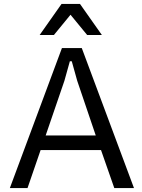

<svg xmlns="http://www.w3.org/2000/svg" viewBox="-20 -961 726 981"><path d="M496.1 -194.3H187.5L120.6 0H30.3L296.4 -715.3H397.9L664.6 0H564ZM469.2 -269 374.5 -548.3 346.7 -647.9H336.9L309.1 -548.3L213.4 -269ZM182.6 -782.2 294.4 -940.9H388.7L500.5 -782.2H425.3L340.3 -885.7L255.4 -782.2Z"/></svg>

Font: Proza Libre
Style: Regular
Weight: 400
Designer: Jasper de Waard
Foundry: Jasper de Waard
Version: Version 1.001; ttfautohint (v1.4.1.8-43bc)